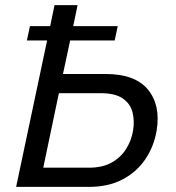

<svg xmlns="http://www.w3.org/2000/svg" viewBox="-20 -730 686 750"><path d="M43 0 164 -572H85L97 -628H176L193 -710H283L266 -628H440L428 -572H254L226 -441H392Q508 -441 558 -380Q608 -319 592 -221Q582 -159 548 -108.5Q514 -58 458.5 -29Q403 0 328 0ZM149 -75H328Q381 -75 417 -95.5Q453 -116 473.5 -149.5Q494 -183 500 -221Q506 -259 497.5 -292Q489 -325 459.5 -345.5Q430 -366 373 -366H210Z"/></svg>

Font: Raleway Medium
Style: Italic
Weight: 500
Italic angle: -12°
Designer: Matt McInerney, Pablo Impallari, Rodrigo Fuenzalida
Foundry: Matt McInerney, Pablo Impallari, Rodrigo Fuenzalida
Version: Version 4.026